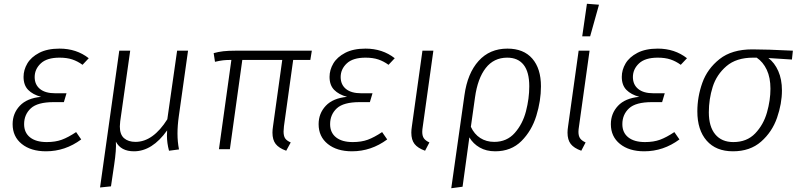

<svg xmlns="http://www.w3.org/2000/svg" viewBox="-20 -792 4236 1019"><path d="M47 -133Q47 -190 85 -230.5Q123 -271 198 -278Q154 -290 129.5 -315Q105 -340 105 -384Q105 -421 125 -455Q145 -489 188 -511.5Q231 -534 296 -534Q386 -534 451 -483L418 -448Q392 -467 363.5 -476.5Q335 -486 296 -486Q229 -486 196.5 -455.5Q164 -425 164 -383Q164 -343 192 -320Q220 -297 273 -297H333L319 -250H265Q179 -250 143.5 -217Q108 -184 108 -133Q108 -88 139.5 -63Q171 -38 228 -38Q274 -38 308 -50.5Q342 -63 384 -91L411 -52Q326 11 224 11Q144 11 95.5 -28Q47 -67 47 -133Z M922 -83Q922 -39 930 1L877 8Q866 -33 866 -72Q866 -90 867 -100Q788 11 691 11Q622 11 595 -40Q598 2 586 82L569 197L511 203L613 -523H671L618 -148Q616 -128 616 -121Q616 -78 638.5 -58.5Q661 -39 699 -39Q746 -39 788.5 -69.5Q831 -100 868 -159L920 -523H978L929 -175Q922 -126 922 -83Z M1487 -122Q1485 -100 1485 -94Q1485 -70 1493.5 -57.5Q1502 -45 1523 -36L1499 8Q1460 -6 1443 -28Q1426 -50 1426 -88Q1426 -103 1429 -122L1478 -474H1266L1200 0H1142L1208 -474Q1182 -474 1164.5 -472Q1147 -470 1121 -464L1114 -510Q1139 -517 1165 -520Q1191 -523 1232 -523H1635L1627 -474H1536Z M1671 -133Q1671 -190 1709 -230.5Q1747 -271 1822 -278Q1778 -290 1753.5 -315Q1729 -340 1729 -384Q1729 -421 1749 -455Q1769 -489 1812 -511.5Q1855 -534 1920 -534Q2010 -534 2075 -483L2042 -448Q2016 -467 1987.5 -476.5Q1959 -486 1920 -486Q1853 -486 1820.5 -455.5Q1788 -425 1788 -383Q1788 -343 1816 -320Q1844 -297 1897 -297H1957L1943 -250H1889Q1803 -250 1767.5 -217Q1732 -184 1732 -133Q1732 -88 1763.5 -63Q1795 -38 1852 -38Q1898 -38 1932 -50.5Q1966 -63 2008 -91L2035 -52Q1950 11 1848 11Q1768 11 1719.5 -28Q1671 -67 1671 -133Z M2224 -122Q2221 -104 2221 -92Q2221 -70 2230 -57.5Q2239 -45 2259 -36L2236 8Q2197 -6 2180 -28Q2163 -50 2163 -88Q2163 -103 2166 -122L2222 -523H2280Z M2851 -334Q2851 -257 2826.5 -177.5Q2802 -98 2747.5 -43.5Q2693 11 2608 11Q2561 11 2526 -9Q2491 -29 2471 -63L2435 199L2375 207L2445 -287Q2461 -403 2520 -468.5Q2579 -534 2673 -534Q2759 -534 2805 -481Q2851 -428 2851 -334ZM2789 -334Q2789 -410 2759 -448Q2729 -486 2672 -486Q2601 -486 2558 -431Q2515 -376 2501 -275L2479 -119Q2497 -80 2529 -59.5Q2561 -39 2603 -39Q2670 -39 2712 -86.5Q2754 -134 2771.5 -201.5Q2789 -269 2789 -334Z M3053 -122Q3050 -104 3050 -92Q3050 -70 3059 -57.5Q3068 -45 3088 -36L3065 8Q3026 -6 3009 -28Q2992 -50 2992 -88Q2992 -103 2995 -122L3051 -523H3109ZM3159 -767 3112 -599H3070L3095 -772Z M3222 -133Q3222 -190 3260 -230.5Q3298 -271 3373 -278Q3329 -290 3304.5 -315Q3280 -340 3280 -384Q3280 -421 3300 -455Q3320 -489 3363 -511.5Q3406 -534 3471 -534Q3561 -534 3626 -483L3593 -448Q3567 -467 3538.5 -476.5Q3510 -486 3471 -486Q3404 -486 3371.5 -455.5Q3339 -425 3339 -383Q3339 -343 3367 -320Q3395 -297 3448 -297H3508L3494 -250H3440Q3354 -250 3318.5 -217Q3283 -184 3283 -133Q3283 -88 3314.5 -63Q3346 -38 3403 -38Q3449 -38 3483 -50.5Q3517 -63 3559 -91L3586 -52Q3501 11 3399 11Q3319 11 3270.5 -28Q3222 -67 3222 -133Z M3681 -201Q3681 -278 3707.5 -352.5Q3734 -427 3799 -478.5Q3864 -530 3973 -530Q4050 -530 4188 -523L4183 -476L4058 -484Q4091 -459 4110.5 -415Q4130 -371 4130 -312Q4130 -242 4104 -167Q4078 -92 4019.5 -40.5Q3961 11 3870 11Q3780 11 3730.5 -45.5Q3681 -102 3681 -201ZM4069 -321Q4069 -380 4049.5 -421.5Q4030 -463 3996 -486H3977Q3888 -486 3835.5 -441Q3783 -396 3762.5 -331Q3742 -266 3742 -196Q3742 -120 3776 -79Q3810 -38 3872 -38Q3944 -38 3988 -84Q4032 -130 4050.5 -195Q4069 -260 4069 -321Z"/></svg>

Font: Fira Sans Light
Style: Italic
Weight: 300
Italic angle: -8°
Designer: bBox Type GmbH & Carrois Corporate GbR & Edenspiekermann AG
Foundry: bBox Type GmbH & Carrois Corporate GbR & Edenspiekermann AG
Version: Version 4.301